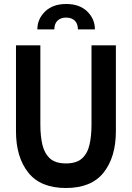

<svg xmlns="http://www.w3.org/2000/svg" viewBox="-20 -927 660 961"><path d="M310 14Q182.5 14 121.2 -63.5Q60 -141 60 -270V-700H182V-303Q182 -246.5 192.2 -202.8Q202.5 -159 230 -134Q257.5 -109 310 -109Q363 -109 390.5 -134Q418 -159 428 -202.8Q438 -246.5 438 -303V-700H560V-270Q560 -141 498.8 -63.5Q437.5 14 310 14ZM311 -907Q378.5 -907 416.8 -869.5Q455 -832 455 -780H370Q370 -808.5 354 -823.8Q338 -839 311 -839Q284 -839 268 -823.8Q252 -808.5 252 -780H167Q167 -832 205.8 -869.5Q244.5 -907 311 -907Z"/></svg>

Font: Cabin Condensed
Style: Bold
Weight: 700
Width: 3
Designer: Pablo Impallari
Foundry: Pablo Impallari. http://www.impallari.com Igino Marini. http://www.ikern.com
Version: Version 3.001; ttfautohint (v1.8.3)